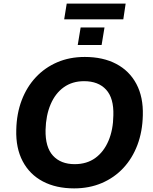

<svg xmlns="http://www.w3.org/2000/svg" viewBox="-20 -1031 846 1062"><path d="M390 11Q290 11 217 -27.5Q144 -66 105.5 -139Q67 -212 70 -313Q72 -403 100 -476.5Q128 -550 178 -603.5Q228 -657 296.5 -686.5Q365 -716 449 -716Q550 -716 623 -677.5Q696 -639 734.5 -566.5Q773 -494 770 -393Q768 -303 740 -229Q712 -155 662 -101.5Q612 -48 543 -18.5Q474 11 390 11ZM393 -123Q460 -123 507 -157Q554 -191 580 -252Q606 -313 607 -393Q610 -488 567 -535Q524 -582 445 -582Q380 -582 333 -548.5Q286 -515 260 -454Q234 -393 232 -313Q230 -217 273 -170Q316 -123 393 -123ZM335 -924 349 -1011H675L662 -924ZM410 -782 426 -879H558L542 -782Z"/></svg>

Font: Nunito Sans 11pt ExtraBold
Style: Italic
Weight: 800
Italic angle: -9°
Version: Version 3.101;gftools[0.9.27]